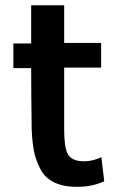

<svg xmlns="http://www.w3.org/2000/svg" viewBox="-20 -700 474 733"><path d="M378 -8Q334 12 284 13Q228 15 190.5 -2Q153 -19 135 -53Q117 -87 110 -121.5Q103 -156 101 -205Q99 -339 99 -440H31V-534H99V-680H225V-536H366V-442H225V-205Q225 -142 237 -115.5Q249 -89 286 -85Q327 -81 367 -100Q370 -73 378 -8Z"/></svg>

Font: Repo
Style: DemiBold
Weight: 600
Designer: Stefan Peev
Foundry: Context Ltd
Version: Version 001.000